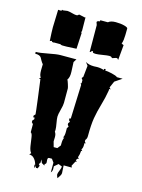

<svg xmlns="http://www.w3.org/2000/svg" viewBox="-158 -1137 955 1294"><g transform="rotate(15 319.0 -490.0)"><path d="M547.4 -816.9 523.9 -809.1Q519 -809.1 515.9 -813.7Q512.7 -818.4 499.8 -818.4Q486.8 -818.4 454.8 -813Q422.9 -807.6 408.4 -807.6Q394 -807.6 387.2 -811Q387.2 -817.9 386 -819.1Q384.8 -820.3 378.9 -820.3Q377.4 -819.3 375 -815.9Q370.1 -809.1 365.2 -809.1L364.3 -997.1L357.4 -1017.1L365.7 -1025.9L373 -1024.4Q377.4 -1024.9 379.9 -1034.7H432.1Q448.7 -1049.3 483.4 -1049.3Q518.1 -1049.3 543.5 -1042.5Q568.8 -1035.6 568.8 -1027.3Q568.8 -923.3 557.1 -923.3Q567.9 -913.6 574.2 -913.6L564.5 -807.6L556.2 -816.9ZM120.6 -1034.2 148.9 -1038.1Q158.7 -1038.1 181.4 -1032Q204.1 -1025.9 213.6 -1025.9Q223.1 -1025.9 226.1 -1030.3Q229 -1034.7 233.4 -1034.7L272.5 -1025.9L277.8 -1027.3L278.8 -930.2Q276.4 -930.2 276.4 -928.2V-923.8Q276.4 -922.4 275.9 -921.4Q279.8 -921.4 279.8 -918.5L273.9 -807.6L205.1 -804.2H176.3Q166.5 -804.2 161.1 -809.1H115.7L113.8 -807.6Q109.4 -809.1 106 -809.1H103.5Q102.1 -815.4 96.7 -815.4L86.4 -811Q82.5 -874.5 82.5 -906.2L86.4 -1029.3L102.5 -1028.3Q108.9 -1028.3 110.1 -1029.3Q111.3 -1030.3 111.3 -1036.6Q114.3 -1034.2 120.6 -1034.2ZM238.3 18.6 229.5 38.6H218.8Q209 27.8 208.5 26.9Q204.1 0.5 188.5 -18.6Q172.9 -37.6 150.4 -37.6L161.1 -48.8Q148.9 -62 144 -93.8Q139.2 -125.5 135.5 -152.3Q131.8 -179.2 121.6 -184.1V-240.7L111.3 -251.5V-263.2L121.6 -274.4V-286.1H111.3V-297.9L121.6 -308.6Q121.6 -317.4 108.9 -417.2Q96.2 -517.1 91.8 -546.9H81.5L91.8 -557.6Q80.6 -569.3 80.6 -605Q80.6 -640.6 81.5 -647.9Q73.2 -657.2 66.2 -669.7Q59.1 -682.1 55.7 -688.5Q46.4 -703.6 13.7 -703.6V-715.8Q42.5 -715.8 98.6 -727.1Q154.8 -738.3 180.2 -738.3H292L277.8 -715.8L280.8 -648.9Q282.7 -609.9 268.1 -591.3Q271.5 -586.9 279.1 -563.2Q286.6 -539.6 286.6 -534.2V-433.6Q286.6 -416 277.3 -382.1Q268.1 -348.1 268.1 -332.5Q268.1 -316.9 273.4 -288.1Q278.8 -259.3 278.8 -242.7L277.8 -229.5Q287.6 -217.8 287.6 -194.8L286.6 -164.6L296.9 -127.4H322.3L340.8 -150.9V-162.1Q340.8 -195.3 349.6 -207H340.8Q349.6 -219.7 349.6 -245.6V-274.4L358.4 -286.1L349.6 -297.9V-308.6L358.4 -320.3L349.6 -330.1V-342.8H358.4L367.2 -580.1L360.8 -591.3H367.2V-613.8L358.4 -626L367.2 -636.7L375.5 -715.8L358.4 -738.3Q380.4 -723.6 418 -723.6L439.9 -724.6Q467.8 -724.6 490.2 -715.8Q487.8 -717.8 487.8 -720.7Q487.8 -726.6 499 -726.6V-715.8Q515.1 -715.8 546.1 -708.7Q577.1 -701.7 586.9 -692.9H626.5L576.7 -659.2L556.6 -613.8L566.9 -602.5H556.6V-591.3Q547.9 -539.1 532.2 -486.1Q516.6 -433.1 508.5 -385.5Q500.5 -337.9 500.5 -258.3Q500.5 -240.2 490.2 -229.5V-218.3L499 -207H490.2V-192.4Q490.2 -172.9 481.4 -161.1L490.2 -150.9H481.4V-144.5Q481.4 -128.4 472.7 -104.5L481.4 -93.8H472.7L463.9 -82L472.7 -71.3H463.9L445.8 -37.6L450.7 -25.9H393.6L396.5 24.9Q397.5 36.1 387.5 50.5Q377.4 64.9 375.5 68.4Q367.2 51.8 367.2 43.5Q367.2 35.2 375.7 15.1Q384.3 -4.9 384.3 -15.1L358.4 -25.9L331.5 -2.9L332 17.1Q332 30.8 322.3 42V-25.9L305.7 -48.8H286.6Q276.4 -48.8 276.4 -33.7L277.8 -16.1Q277.8 -2.9 268.1 -2.9V8.8L248 -2.9L238.3 -25.9V-2.9L229.5 8.8ZM209.5 42Q202.6 39.6 202.6 17.6Q203.1 19.5 208.5 26.9Q209.5 31.7 209.5 42Z"/></g></svg>

Font: Butcherman
Style: Regular
Weight: 400
Version: Version 001.004